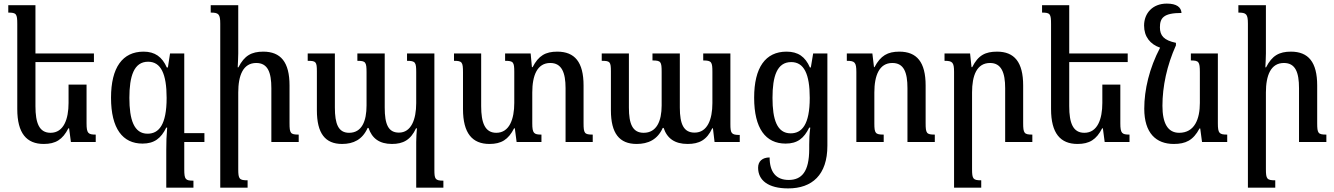

<svg xmlns="http://www.w3.org/2000/svg" viewBox="-20 -789 7416 1067"><path d="M461 -319H361V-217C361 -127 334 -51 261 -51C198 -51 177 -105 177 -199V-444H502V-492H177V-760H26V-719C71 -719 76 -712 76 -655V-183C76 -48 128 11 223 11C289 11 328 -13 360 -76H364L374 0H512V-41C470 -41 461 -48 461 -104Z M925 -492 913 -414H907C881 -473 841 -502 778 -502C661 -502 597 -414 597 -246C597 -74 662 9 772 9C837 9 875 -20 904 -80H909C905 -34 904 2 904 45V254H1055V215C1011 215 1004 209 1004 152V0H1116V-49H1004V-492ZM800 -46C724 -46 699 -125 699 -245C699 -365 724 -446 803 -446C874 -446 906 -379 906 -245C906 -94 862 -46 800 -46Z M1640 -41C1594 -41 1589 -48 1589 -105V-314C1589 -444 1540 -502 1443 -502C1378 -502 1338 -480 1305 -415H1301C1302 -441 1304 -466 1304 -492V-760H1151V-719C1195 -719 1204 -711 1204 -657V254H1356V213C1310 213 1304 206 1304 151V-275C1304 -370 1331 -439 1404 -439C1468 -439 1488 -387 1488 -299V0H1640Z M2242 -492V-451C2289 -451 2293 -442 2293 -388V-216C2293 -125 2265 -52 2197 -52C2138 -52 2118 -98 2118 -191V-492H1966V-451C2012 -451 2017 -444 2017 -387V-203C2017 -116 1991 -51 1920 -51C1860 -51 1841 -101 1841 -191V-492H1690V-451C1736 -451 1741 -446 1741 -392V-176C1741 -48 1787 11 1881 11C1944 11 1994 -13 2023 -78H2028C2047 -20 2089 11 2158 11C2220 11 2262 -11 2292 -76H2297C2295 -51 2293 -26 2293 0V254H2444V215C2398 215 2394 206 2394 154V-492Z M3223 -105V-314C3223 -444 3174 -502 3077 -502C3012 -502 2973 -480 2940 -416H2936L2929 -492H2787V-451C2833 -451 2838 -444 2838 -389V-217C2838 -127 2811 -51 2738 -51C2675 -51 2654 -107 2654 -199V-492H2503V-451C2548 -451 2553 -444 2553 -387V-183C2553 -48 2605 11 2700 11C2766 11 2805 -13 2837 -76H2841L2851 0H2989V-41C2947 -41 2938 -48 2938 -104V-275C2938 -369 2965 -439 3038 -439C3102 -439 3123 -385 3123 -299V0H3274V-41C3228 -41 3223 -48 3223 -105Z M3888 -492V-453C3935 -453 3939 -444 3939 -389V-216C3939 -125 3911 -52 3840 -52C3780 -52 3758 -98 3758 -191V-492H3606V-453C3653 -453 3657 -446 3657 -389V-203C3657 -116 3629 -51 3557 -51C3495 -51 3475 -101 3475 -191V-492H3324V-451C3370 -451 3375 -446 3375 -392V-176C3375 -48 3422 11 3518 11C3582 11 3634 -13 3663 -78H3668C3687 -20 3730 11 3801 11C3866 11 3908 -11 3938 -76H3942L3951 0H4091V-39C4044 -39 4039 -48 4039 -100V-492Z M4360 258C4493 258 4578 183 4578 21V-492H4499L4486 -414H4481C4455 -474 4415 -502 4351 -502C4234 -502 4171 -414 4171 -246C4171 -75 4235 9 4346 9C4411 9 4448 -20 4477 -80H4483C4478 -44 4477 -16 4477 15V40C4477 164 4436 211 4363 211C4292 211 4257 166 4257 86C4216 86 4193 108 4193 143C4193 213 4249 258 4360 258ZM4374 -48C4298 -48 4273 -125 4273 -245C4273 -365 4298 -444 4377 -444C4448 -444 4480 -378 4480 -245C4480 -96 4436 -48 4374 -48Z M5175 -41C5129 -41 5124 -48 5124 -105V-314C5124 -444 5075 -502 4978 -502C4913 -502 4874 -480 4840 -416H4837L4828 -492H4686V-451C4730 -451 4739 -443 4739 -389V0H4891V-41C4845 -41 4839 -48 4839 -103V-275C4839 -369 4866 -439 4939 -439C5003 -439 5023 -387 5023 -299V0H5175Z M5717 -41C5672 -41 5666 -48 5666 -105V-314C5666 -444 5617 -502 5521 -502C5456 -502 5416 -482 5383 -416H5379L5371 -492H5229V-451C5273 -451 5282 -443 5282 -389V254H5433V213C5388 213 5382 206 5382 151V-275C5382 -369 5408 -439 5482 -439C5545 -439 5566 -385 5566 -299V0H5717Z M6206 -319H6106V-217C6106 -127 6079 -51 6006 -51C5943 -51 5922 -105 5922 -199V-444H6247V-492H5922V-760H5771V-719C5816 -719 5821 -712 5821 -655V-183C5821 -48 5873 11 5968 11C6034 11 6073 -13 6105 -76H6109L6119 0H6257V-41C6215 -41 6206 -48 6206 -104Z M6503 11C6569 11 6611 -9 6646 -75H6650L6660 0H6800V-41C6756 -41 6748 -48 6748 -104V-492H6598V-453C6642 -453 6648 -446 6648 -388V-217C6648 -128 6619 -51 6533 -51C6469 -51 6440 -105 6440 -201C6440 -309 6465 -426 6515 -537V-551C6448 -565 6426 -591 6426 -637C6426 -689 6446 -717 6546 -717C6544 -749 6519 -769 6464 -769C6385 -769 6338 -715 6338 -647C6338 -585 6372 -543 6427 -524C6367 -410 6339 -290 6339 -185C6339 -49 6405 11 6503 11Z M7351 -41C7305 -41 7300 -48 7300 -105V-314C7300 -444 7251 -502 7154 -502C7089 -502 7049 -480 7016 -415H7012C7013 -441 7015 -466 7015 -492V-760H6862V-719C6906 -719 6915 -711 6915 -657V254H7067V213C7021 213 7015 206 7015 151V-275C7015 -370 7042 -439 7115 -439C7179 -439 7199 -387 7199 -299V0H7351Z"/></svg>

Font: Noto Serif Armenian SemiCondensed Medium
Style: Regular
Weight: 500
Width: 4
Designer: Monotype Design Team
Foundry: Monotype Imaging Inc.
Version: Version 2.008